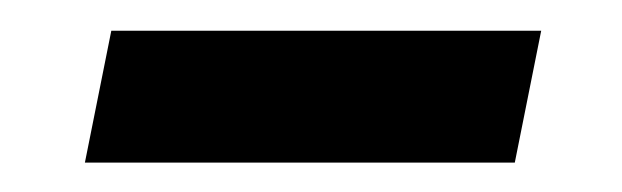

<svg xmlns="http://www.w3.org/2000/svg" viewBox="-20 -332 415 128"><path d="M36.6 -223.6 54.2 -311.5H340.8L323.2 -223.6Z"/></svg>

Font: Reddit Sans Medium
Style: Italic
Weight: 500
Italic angle: -11.25°
Designer: Stephen Hutchings
Version: Version 1.013